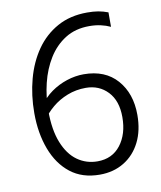

<svg xmlns="http://www.w3.org/2000/svg" viewBox="-78 -738 680 810"><g transform="rotate(-10 261.5 -333.5)"><path d="M99 -322V-259Q116 -286 144.5 -310Q173 -334 210 -348.5Q247 -363 289 -363Q346 -363 383 -324Q420 -285 420 -215Q420 -142 384 -95.5Q348 -49 285 -49Q237 -49 199 -76Q161 -103 139 -158Q117 -213 117 -295Q117 -355 131 -412.5Q145 -470 173.5 -516Q202 -562 245.5 -589.5Q289 -617 349 -617Q375 -617 397.5 -612Q420 -607 439 -598V-660Q418 -668 397.5 -671.5Q377 -675 350 -675Q277 -675 222 -644.5Q167 -614 130.5 -561.5Q94 -509 75.5 -440.5Q57 -372 57 -295Q57 -209 83 -140Q109 -71 159.5 -31.5Q210 8 285 8Q344 8 389 -19.5Q434 -47 459 -96.5Q484 -146 484 -213Q484 -305 433 -363Q382 -421 290 -421Q254 -421 217.5 -409Q181 -397 150 -375Q119 -353 99 -322Z"/></g></svg>

Font: Hind Variable Light
Style: Regular
Weight: 300
Designer: Manushi Parikh, Satya Rajpurohit
Foundry: Indian Type Foundry
Version: Version 3.000